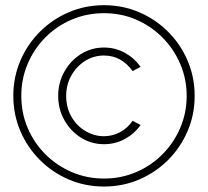

<svg xmlns="http://www.w3.org/2000/svg" viewBox="-20 -710 781 721"><path d="M370.5 -9.5Q300 -9.5 238.2 -36Q176.5 -62.5 129.8 -109.2Q83 -156 56.5 -217.8Q30 -279.5 30 -350Q30 -420.5 56.5 -482.2Q83 -544 129.8 -590.8Q176.5 -637.5 238.2 -664Q300 -690.5 370.5 -690.5Q441 -690.5 502.8 -664Q564.5 -637.5 611.2 -590.8Q658 -544 684.5 -482.2Q711 -420.5 711 -350Q711 -279.5 684.5 -217.8Q658 -156 611.2 -109.2Q564.5 -62.5 502.8 -36Q441 -9.5 370.5 -9.5ZM60 -350Q60 -285 84.2 -228.8Q108.5 -172.5 151.2 -130Q194 -87.5 250.2 -63.5Q306.5 -39.5 370.5 -39.5Q435 -39.5 491.5 -63.8Q548 -88 590.5 -131Q633 -174 657 -230.2Q681 -286.5 681 -350Q681 -413 657.2 -469Q633.5 -525 591.2 -568Q549 -611 492.5 -635.8Q436 -660.5 370.5 -660.5Q305.5 -660.5 249 -636.2Q192.5 -612 150 -569Q107.5 -526 83.8 -470Q60 -414 60 -350ZM198.5 -350Q198.5 -400 221.8 -441.2Q245 -482.5 284 -507Q323 -531.5 370.5 -531.5Q413 -531.5 448.8 -511.8Q484.5 -492 508 -459L478 -443Q436 -501.5 370.5 -501.5Q331.5 -501.5 299.2 -481Q267 -460.5 247.8 -426.2Q228.5 -392 228.5 -350Q228.5 -305.5 248.5 -271.2Q268.5 -237 301 -217.8Q333.5 -198.5 370.5 -198.5Q401.5 -198.5 429.8 -213Q458 -227.5 478 -256.5L508 -240.5Q484.5 -207.5 448.8 -188Q413 -168.5 370.5 -168.5Q323 -168.5 284 -193Q245 -217.5 221.8 -258.8Q198.5 -300 198.5 -350Z"/></svg>

Font: Urbanist Thin
Style: Regular
Weight: 100
Designer: Corey Hu
Foundry: Corey Hu
Version: Version 1.330; ttfautohint (v1.8.4.7-5d5b)